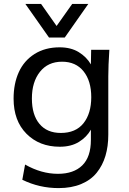

<svg xmlns="http://www.w3.org/2000/svg" viewBox="-20 -755 659 979"><path d="M290 -77.1Q366.2 -77.1 405.8 -126.7Q445.3 -176.3 445.3 -259.8Q445.3 -342.3 406 -391.4Q366.7 -440.4 296.4 -440.4Q224.6 -440.4 183.6 -388.7Q142.6 -336.9 142.6 -252.9Q142.6 -169.4 181.2 -123.3Q219.7 -77.1 290 -77.1ZM278.8 204.1Q180.2 204.1 93.8 161.6L107.9 84Q190.9 131.3 275.4 131.3Q355.5 131.3 399.4 88.4Q443.4 45.4 443.4 -41.5V-93.8Q422.4 -56.2 382.6 -31.5Q342.8 -6.8 284.7 -6.8Q180.7 -6.8 115 -73Q49.3 -139.2 49.3 -252Q49.3 -328.6 75.9 -387.2Q102.5 -445.8 156.2 -479.7Q210 -513.7 284.2 -513.7Q341.3 -513.7 381.3 -489.3Q421.4 -464.8 443.4 -426.8L444.8 -501H537.6Q532.2 -419.9 532.2 -366.2V-68.4Q532.2 -8.8 517.6 40Q502.9 88.9 472.9 126Q442.9 163.1 393.6 183.6Q344.2 204.1 278.8 204.1ZM230 -563.5 109.4 -734.9H189.5L268.6 -622.6L348.1 -734.9H430.2L310.1 -563.5Z"/></svg>

Font: Muli
Style: Regular
Weight: 400
Designer: Vernon Adams
Foundry: newtypography
Version: Version 2; ttfautohint (v1.00rc1.6-4cba) -l 8 -r 50 -G 200 -